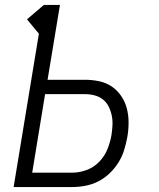

<svg xmlns="http://www.w3.org/2000/svg" viewBox="-20 -755 640 775"><path d="M35 0 137 -619 89 -677 157 -735H222L172 -433H323Q352 -433 380.5 -427Q409 -421 431.5 -405.5Q454 -390 469.5 -367Q485 -344 492 -317Q499 -290 499 -260.5Q499 -231 494 -202Q489 -175 481 -149Q473 -123 458 -99Q443 -75 422 -55Q401 -35 376 -22.5Q351 -10 324 -5Q297 0 271 0ZM271 -58Q300 -58 329 -68.5Q358 -79 380 -101.5Q402 -124 413.5 -152.5Q425 -181 430 -210Q433 -230 434 -250Q435 -270 431 -289Q427 -308 418.5 -325Q410 -342 395.5 -353.5Q381 -365 362 -370Q343 -375 323 -375H162L110 -58Z"/></svg>

Font: Iosevka Curly LtExObl
Style: Regular
Weight: 300
Width: 7
Italic angle: -9°
Monospace: yes
Designer: Belleve Invis
Foundry: Belleve Invis
Version: Version 11.1.0; ttfautohint (v1.8.3)